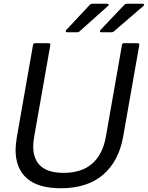

<svg xmlns="http://www.w3.org/2000/svg" viewBox="-20 -993 788 1023"><path d="M63 -194Q63 -220 70 -264L156 -754Q158 -763 167 -763H239Q244 -763 246.5 -760Q249 -757 248 -752L162 -264Q157 -234 157 -212Q157 -144 197 -108Q237 -72 319 -72Q416 -72 472 -122Q528 -172 544 -264L630 -754Q632 -763 641 -763H713Q718 -763 720.5 -760Q723 -757 722 -752L636 -264Q613 -134 529 -62Q445 10 304 10Q183 10 123 -43Q63 -96 63 -194ZM338 -821Q332 -821 330.5 -824.5Q329 -828 333 -833L459 -968Q464 -973 471 -973H551Q559 -973 559 -968Q559 -964 555 -961L404 -826Q399 -821 392 -821ZM520 -821Q514 -821 512.5 -824.5Q511 -828 515 -833L643 -968Q648 -973 655 -973H739Q746 -973 747.5 -969Q749 -965 744 -961L587 -826Q582 -821 575 -821Z"/></svg>

Font: Open Sauce Two
Style: Italic
Weight: 400
Italic angle: -10°
Designer: Alfredo Marco Pradil
Foundry: Creative Sauce Fz LLC
Version: Version 1.477